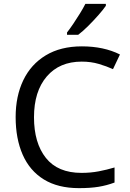

<svg xmlns="http://www.w3.org/2000/svg" viewBox="-20 -964 672 994"><path d="M403 -645Q288 -645 222 -568Q156 -491 156 -357Q156 -224 217.5 -146.5Q279 -69 402 -69Q449 -69 491 -77Q533 -85 573 -97V-19Q533 -4 490.5 3Q448 10 389 10Q280 10 207 -35Q134 -80 97.5 -163Q61 -246 61 -358Q61 -466 100.5 -548.5Q140 -631 217 -677.5Q294 -724 404 -724Q517 -724 601 -682L565 -606Q532 -621 491.5 -633Q451 -645 403 -645ZM528 -934Q516 -916 491 -887.5Q466 -859 437.5 -830.5Q409 -802 385 -784H327V-796Q342 -815 359.5 -841Q377 -867 394 -894.5Q411 -922 422 -944H528Z"/></svg>

Font: Noto Sans Sharada
Style: Regular
Weight: 400
Designer: Monotype Design Team
Foundry: Monotype Imaging Inc.
Version: Version 2.006; ttfautohint (v1.8.4.7-5d5b)